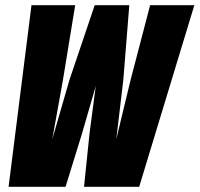

<svg xmlns="http://www.w3.org/2000/svg" viewBox="-20 -718 767 738"><path d="M13 0 101 -698H269L222 -411L181 -183L247 -411L344 -698H477L454 -411L427 -183L482 -411L557 -698H727L515 0H303L324 -204L348 -387L295 -204L232 0Z"/></svg>

Font: Azeret Mono Thin ExtraBold
Style: Italic
Weight: 800
Italic angle: -12°
Version: Version 1.002